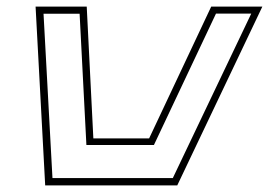

<svg xmlns="http://www.w3.org/2000/svg" viewBox="-20 -560 812 580"><path d="M116.5 0 87.5 -540H242L262 -142H430.5L618 -540H772.5L515.5 0ZM138.5 -22H502L739 -519H632.5L445 -122H241L220.5 -518.5H111.5Z"/></svg>

Font: Tourney Expanded ExtraLight
Style: Italic
Weight: 200
Width: 7
Italic angle: -12°
Designer: Tyler Finck
Foundry: Etcetera Type Co
Version: Version 1.010; ttfautohint (v1.8.3)